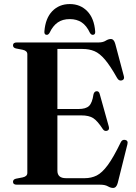

<svg xmlns="http://www.w3.org/2000/svg" viewBox="-20 -909 670 945"><path d="M44 -686Q44 -700 62.5 -700H464.5Q486.5 -700 500 -708.5Q513.5 -717 525.5 -717Q541 -717 547.5 -692.5L589.5 -534.5Q594 -518 580.5 -513.5Q565.5 -509 556.5 -525Q523 -584.5 496.8 -615.5Q470.5 -646.5 444.8 -657.2Q419 -668 386.5 -668H262.5V-372.5H366.5Q402.5 -372.5 418.2 -387.5Q434 -402.5 440 -444Q443.5 -459 455 -460Q467.5 -461 471 -445.5L515.5 -286Q520 -270 507.5 -265.5Q494.5 -261.5 486.5 -273Q459.5 -314.5 438.5 -327.8Q417.5 -341 381 -341H262.5V-69Q262.5 -32 304.5 -32H397Q429.5 -32 456 -45.2Q482.5 -58.5 510.5 -96.5Q538.5 -134.5 574.5 -209Q581.5 -223 595.5 -220.5Q612 -217.5 607 -198.5L559.5 -8.5Q553 16 536.5 16Q524.5 16 510.8 8Q497 0 472.5 0H62.5Q44 0 44 -14Q44 -26 58.5 -29.5L92 -36Q114.5 -41 114.5 -58V-642Q114.5 -659 92 -664L58.5 -670.5Q44 -674 44 -686ZM323.5 -815Q287.5 -815 263.8 -798.2Q240 -781.5 224 -747.5Q218 -737.5 210.5 -737.5Q197 -737.5 198.5 -754.5Q203.5 -819 237.2 -854Q271 -889 323.5 -889Q375.5 -889 409.5 -854Q443.5 -819 448.5 -754.5Q450 -737.5 436.5 -737.5Q428.5 -737.5 422.5 -747.5Q406 -783 381.8 -799Q357.5 -815 323.5 -815Z"/></svg>

Font: Fraunces 72pt SemiBold
Style: Regular
Weight: 600
Version: Version 1.000;[b76b70a41]